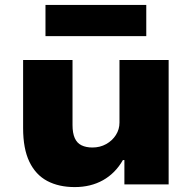

<svg xmlns="http://www.w3.org/2000/svg" viewBox="-20 -750 781 781"><path d="M284 11Q219 11 172 -14Q125 -39 99.5 -92Q74 -145 74 -229V-506H275V-241Q275 -209 284 -188.5Q293 -168 311.5 -159Q330 -150 356 -150Q387 -150 412 -164Q437 -178 451.5 -201Q466 -224 466 -251V-506H666V0H486V-99H480Q449 -45 399 -17Q349 11 284 11ZM165 -603V-730H575V-603Z"/></svg>

Font: Nunito Sans 7pt SemiExpanded Black
Style: Regular
Weight: 900
Width: 6
Designer: Vernon Adams
Foundry: Vernon Adams
Version: Version 3.101;gftools[0.9.27]